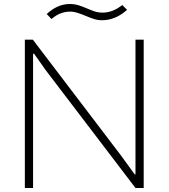

<svg xmlns="http://www.w3.org/2000/svg" viewBox="-20 -938 841 958"><path d="M213 -868Q267 -918 328 -918Q352 -918 372.5 -911.5Q393 -905 412.5 -896.5Q432 -888 451 -881.5Q470 -875 492 -875Q543 -875 590 -913L614 -889Q588 -865 556 -851Q524 -837 489 -837Q468 -837 448 -843.5Q428 -850 408 -858.5Q388 -867 368 -873.5Q348 -880 329 -880Q306 -880 283 -871.5Q260 -863 237 -843ZM104 -740H144L586 -159L652 -68H656V-740H697V0H656L208 -588L150 -670H145V0H104Z"/></svg>

Font: Encode Sans Wide
Style: Thin
Weight: 100
Designer: Pablo Impallari, Andres Torresi
Foundry: Pablo Impallari, Andres Torresi
Version: Version 1.000; ttfautohint (v1.00) -l 8 -r 50 -G 200 -x 14 -